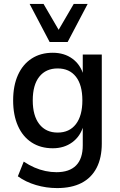

<svg xmlns="http://www.w3.org/2000/svg" viewBox="-20 -770 611 979"><path d="M271 189Q216 189 163.5 173.5Q111 158 71 129L101 54Q128 72 155.5 84Q183 96 211.5 102Q240 108 268 108Q334 108 368 73.5Q402 39 402 -29V-128H405Q390 -75 348.5 -44.5Q307 -14 249 -14Q187 -14 141.5 -43.5Q96 -73 71.5 -128Q47 -183 47 -258Q47 -333 71.5 -387.5Q96 -442 141.5 -471.5Q187 -501 249 -501Q308 -501 349.5 -470.5Q391 -440 406 -386H402V-492H499V-38Q499 35 472.5 86Q446 137 395.5 163Q345 189 271 189ZM274 -94Q334 -94 367 -137Q400 -180 400 -258Q400 -337 367 -379Q334 -421 274 -421Q214 -421 180.5 -379Q147 -337 147 -258Q147 -180 180.5 -137Q214 -94 274 -94ZM233 -556 131 -750H202L279 -618L356 -750H427L325 -556Z"/></svg>

Font: Nunito Sans 10pt SemiCondensed SemiBold
Style: Regular
Weight: 600
Width: 4
Designer: Vernon Adams
Foundry: Vernon Adams
Version: Version 3.101;gftools[0.9.27]